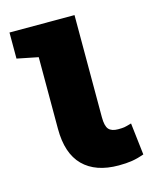

<svg xmlns="http://www.w3.org/2000/svg" viewBox="-88 -588 526 660"><g transform="rotate(-15 174.5 -258.5)"><path d="M253.9 10.3Q171.9 10.3 127.9 -33.7Q84 -77.6 84 -165.5V-420.4L8.8 -435.5V-528.3H240.2V-164.6Q240.2 -133.8 250.2 -122.1Q260.3 -110.4 283.7 -110.4Q298.3 -110.4 305.7 -111.6Q313 -112.8 331.5 -118.2L344.7 -4.4Q321.3 3.9 301 7.1Q280.8 10.3 253.9 10.3Z"/></g></svg>

Font: Roboto Slab ExtraBold
Style: Regular
Weight: 800
Designer: Google
Version: Version 2.001; ttfautohint (v1.8.3)